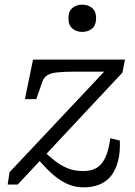

<svg xmlns="http://www.w3.org/2000/svg" viewBox="-20 -793 582 825"><path d="M339 12Q308 12 281 2Q254 -8 228.5 -26.5Q203 -45 179 -70Q155 -95 129 -126L157 -153Q187 -125 214 -103.5Q241 -82 270.5 -70Q300 -58 337 -58Q372 -58 395 -71.5Q418 -85 432.5 -116Q447 -147 454 -199L495 -189Q497 -138 487 -100Q477 -62 457 -37Q437 -12 407 0Q377 12 339 12ZM56 0H13L21 -53L437 -495L450 -485H297Q253 -485 225.5 -482Q198 -479 183 -469.5Q168 -460 162 -442L136 -367H87L122 -537H517L506 -481ZM333 -656Q359 -656 376 -670.5Q393 -685 393 -715Q393 -744 376 -758.5Q359 -773 333 -773Q308 -773 291 -758.5Q274 -744 274 -715Q274 -685 291 -670.5Q308 -656 333 -656Z"/></svg>

Font: Roboto Serif Light
Style: Italic
Weight: 300
Italic angle: -10°
Version: Version 1.007